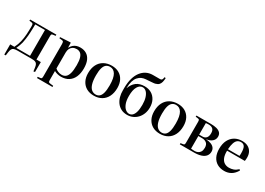

<svg xmlns="http://www.w3.org/2000/svg" viewBox="-2 -1763 4094 2962"><g transform="rotate(30 2044.5 -282.0)"><path d="M529 155 521 93Q516 57 505 36.5Q494 16 471 8Q448 0 404 0H157Q114 0 91.5 8.5Q69 17 59 37.5Q49 58 44 93L36 154L10 155V-27H85Q117 -90 132 -153.5Q147 -217 151.5 -285.5Q156 -354 156 -432Q156 -460 151 -471Q146 -482 130 -485L84 -492L86 -513H552V-492L508 -486Q489 -484 483.5 -476Q478 -468 478 -446V-27H556L555 150ZM119 -27H364V-487H191Q191 -453 190 -419Q189 -385 187.5 -351.5Q186 -318 183.5 -285Q181 -252 176 -221Q171 -180 163.5 -150Q156 -120 145.5 -91.5Q135 -63 119 -27Z M628 216V194L673 189Q688 187 694 178.5Q700 170 700 143V-422Q700 -459 693 -471Q686 -483 664 -484L619 -489L622 -509L800 -519L807 -513L809 -430H811Q829 -464 853.5 -485.5Q878 -507 908.5 -517Q939 -527 974 -527Q1038 -527 1084.5 -499Q1131 -471 1156 -414.5Q1181 -358 1181 -272Q1181 -186 1153 -121.5Q1125 -57 1070 -21.5Q1015 14 935 14Q904 14 870.5 5.5Q837 -3 814 -17V142Q814 167 819.5 176.5Q825 186 846 188L904 195V216ZM930 -17Q971 -17 1000 -39.5Q1029 -62 1044.5 -115.5Q1060 -169 1060 -262Q1060 -341 1045.5 -388.5Q1031 -436 1003.5 -457Q976 -478 937 -478Q899 -478 871.5 -462Q844 -446 829 -416.5Q814 -387 814 -345V-62Q833 -44 864.5 -30.5Q896 -17 930 -17Z M1521 14Q1445 14 1389.5 -17Q1334 -48 1303 -106.5Q1272 -165 1272 -245Q1272 -334 1304.5 -397Q1337 -460 1396.5 -493.5Q1456 -527 1536 -527Q1609 -527 1663.5 -496.5Q1718 -466 1748.5 -408.5Q1779 -351 1779 -270Q1779 -183 1747.5 -119Q1716 -55 1657.5 -20.5Q1599 14 1521 14ZM1537 -16Q1576 -16 1602.5 -39Q1629 -62 1642.5 -112.5Q1656 -163 1656 -246Q1656 -313 1646.5 -361Q1637 -409 1619 -439Q1601 -469 1576 -483.5Q1551 -498 1519 -498Q1479 -498 1451 -476Q1423 -454 1409 -405Q1395 -356 1395 -275Q1395 -184 1412.5 -126.5Q1430 -69 1462 -42.5Q1494 -16 1537 -16Z M2115 14Q2051 14 2004.5 -10.5Q1958 -35 1928 -76.5Q1898 -118 1883.5 -171Q1869 -224 1870 -281V-332Q1871 -423 1891 -494.5Q1911 -566 1948.5 -616Q1986 -666 2037.5 -692.5Q2089 -719 2153 -719Q2171 -719 2189.5 -719Q2208 -719 2228 -719Q2248 -719 2271 -719Q2292 -719 2302.5 -724.5Q2313 -730 2317 -742Q2320 -750 2322.5 -760Q2325 -770 2326 -780L2348 -776Q2346 -733 2338 -702.5Q2330 -672 2311 -652Q2292 -632 2255 -622Q2247 -619 2233 -617.5Q2219 -616 2199 -614.5Q2179 -613 2152.5 -611Q2126 -609 2094 -607Q2055 -605 2021 -590Q1987 -575 1960 -544Q1933 -513 1918 -464Q1903 -415 1902 -345V-337Q1931 -419 1987 -462Q2043 -505 2132 -505Q2203 -505 2254.5 -474.5Q2306 -444 2335 -389Q2364 -334 2364 -260Q2364 -198 2344 -147.5Q2324 -97 2289.5 -61Q2255 -25 2210 -5.5Q2165 14 2115 14ZM2132 -16Q2164 -16 2188.5 -38Q2213 -60 2228 -108.5Q2243 -157 2243 -238Q2243 -312 2226 -365.5Q2209 -419 2180 -448Q2151 -477 2114 -477Q2060 -477 2027 -419Q1994 -361 1994 -254Q1994 -172 2014.5 -119.5Q2035 -67 2066.5 -41.5Q2098 -16 2132 -16Z M2698 14Q2622 14 2566.5 -17Q2511 -48 2480 -106.5Q2449 -165 2449 -245Q2449 -334 2481.5 -397Q2514 -460 2573.5 -493.5Q2633 -527 2713 -527Q2786 -527 2840.5 -496.5Q2895 -466 2925.5 -408.5Q2956 -351 2956 -270Q2956 -183 2924.5 -119Q2893 -55 2834.5 -20.5Q2776 14 2698 14ZM2714 -16Q2753 -16 2779.5 -39Q2806 -62 2819.5 -112.5Q2833 -163 2833 -246Q2833 -313 2823.5 -361Q2814 -409 2796 -439Q2778 -469 2753 -483.5Q2728 -498 2696 -498Q2656 -498 2628 -476Q2600 -454 2586 -405Q2572 -356 2572 -275Q2572 -184 2589.5 -126.5Q2607 -69 2639 -42.5Q2671 -16 2714 -16Z M3047 0V-21L3092 -28Q3108 -30 3113 -39.5Q3118 -49 3118 -75V-439Q3118 -464 3113 -474Q3108 -484 3092 -486L3046 -492L3048 -513H3305Q3365 -513 3408.5 -501.5Q3452 -490 3476 -464.5Q3500 -439 3500 -397Q3500 -345 3460.5 -311.5Q3421 -278 3359 -271V-270Q3411 -267 3449 -252.5Q3487 -238 3507.5 -211Q3528 -184 3528 -146Q3528 -101 3502.5 -68Q3477 -35 3425.5 -17.5Q3374 0 3297 0ZM3297 -25Q3325 -25 3350.5 -36.5Q3376 -48 3392.5 -74.5Q3409 -101 3409 -146Q3409 -203 3377.5 -228.5Q3346 -254 3299 -254H3231V-29Q3249 -27 3265 -26Q3281 -25 3297 -25ZM3231 -279H3292Q3332 -279 3356.5 -306Q3381 -333 3381 -388Q3381 -441 3355 -464.5Q3329 -488 3284 -488Q3268 -488 3254 -487Q3240 -486 3231 -485Z M3843 14Q3771 14 3718 -16.5Q3665 -47 3636 -105Q3607 -163 3607 -246Q3607 -336 3639 -398.5Q3671 -461 3727.5 -494Q3784 -527 3858 -527Q3917 -527 3959.5 -505Q4002 -483 4025.5 -441.5Q4049 -400 4049 -345Q4049 -328 4048 -312Q4047 -296 4044 -280H3728Q3726 -206 3745 -158.5Q3764 -111 3799.5 -88.5Q3835 -66 3882 -66Q3924 -66 3961.5 -79.5Q3999 -93 4038 -129L4053 -114Q4016 -49 3963 -17.5Q3910 14 3843 14ZM3728 -306H3934Q3935 -317 3935.5 -329.5Q3936 -342 3936 -356Q3936 -436 3915 -469Q3894 -502 3849 -502Q3814 -502 3788.5 -483Q3763 -464 3748 -421Q3733 -378 3728 -306Z"/></g></svg>

Font: Literata 60pt Medium
Style: Regular
Weight: 500
Designer: Latin by Veronika Burian and Jose Scaglione. Greek by Irene Vlachou. Cyrillic by Vera Evstafieva.
Foundry: TypeTogether
Version: Version 3.103;gftools[0.9.29]